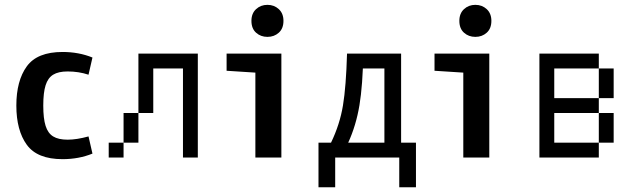

<svg xmlns="http://www.w3.org/2000/svg" viewBox="-20 -663 2665 808"><path d="M352.5 -348.6Q311.5 -362.3 264.6 -362.3Q225.6 -362.3 203.6 -348.6Q181.6 -335 171.9 -304.2Q162.1 -273.4 162.1 -218.8Q162.1 -164.1 171.9 -133.3Q181.6 -102.5 203.6 -88.9Q225.6 -75.2 264.6 -75.2Q302.7 -75.2 352.5 -88.9L369.1 -16.6Q311.5 6.8 243.2 6.8Q136.7 6.8 92.8 -53.7Q48.8 -114.3 48.8 -218.8Q48.8 -323.2 92.8 -383.8Q136.7 -444.3 243.2 -444.3Q311.5 -444.3 369.1 -420.9Z M687.5 -437.5V-375H625V-437.5ZM625 -437.5V-375H562.5V-437.5ZM750 -437.5V-375H687.5V-437.5ZM812.5 -437.5V-375H750V-437.5ZM812.5 -375V-312.5H750V-375ZM812.5 -312.5V-250H750V-312.5ZM812.5 -250V-187.5H750V-250ZM812.5 -187.5V-125H750V-187.5ZM812.5 -125V-62.5H750V-125ZM812.5 -62.5V0H750V-62.5ZM500 -62.5V0H437.5V-62.5ZM562.5 -125V-62.5H500V-125ZM625 -375V-312.5H562.5V-375ZM625 -312.5V-250H562.5V-312.5ZM625 -250V-187.5H562.5V-250ZM562.5 -187.5V-125H500V-187.5Z M1054.7 -357.4 933.6 -365.2V-437.5H1164.1V0H1054.7ZM1038.1 -575.2Q1038.1 -606.4 1057.6 -624.5Q1077.1 -642.6 1105.5 -642.6Q1133.8 -642.6 1153.3 -624.5Q1172.9 -606.4 1172.9 -575.2Q1172.9 -543 1153.3 -525.4Q1133.8 -507.8 1105.5 -507.8Q1077.1 -507.8 1057.6 -525.4Q1038.1 -543 1038.1 -575.2Z M1508.8 -437.5Q1506.8 -305.7 1492.7 -220.2Q1478.5 -134.8 1445.3 -62.5H1597.7V-375H1468.8ZM1668 -62.5H1730.5V125H1660.2V0H1390.6V125H1320.3V-62.5H1373Q1410.2 -139.6 1423.3 -219.2Q1436.5 -298.8 1440.4 -437.5H1668Z M1929.7 -357.4 1808.6 -365.2V-437.5H2039.1V0H1929.7ZM1913.1 -575.2Q1913.1 -606.4 1932.6 -624.5Q1952.1 -642.6 1980.5 -642.6Q2008.8 -642.6 2028.3 -624.5Q2047.9 -606.4 2047.9 -575.2Q2047.9 -543 2028.3 -525.4Q2008.8 -507.8 1980.5 -507.8Q1952.1 -507.8 1932.6 -525.4Q1913.1 -543 1913.1 -575.2Z M2312.5 -437.5V-375H2250V-437.5ZM2312.5 -375V-312.5H2250V-375ZM2375 -62.5V0H2312.5V-62.5ZM2312.5 -62.5V0H2250V-62.5ZM2312.5 -125V-62.5H2250V-125ZM2312.5 -187.5V-125H2250V-187.5ZM2312.5 -250V-187.5H2250V-250ZM2312.5 -312.5V-250H2250V-312.5ZM2437.5 -62.5V0H2375V-62.5ZM2500 -62.5V0H2437.5V-62.5ZM2562.5 -125V-62.5H2500V-125ZM2375 -437.5V-375H2312.5V-437.5ZM2437.5 -437.5V-375H2375V-437.5ZM2500 -437.5V-375H2437.5V-437.5ZM2562.5 -375V-312.5H2500V-375ZM2562.5 -312.5V-250H2500V-312.5ZM2562.5 -187.5V-125H2500V-187.5ZM2375 -250V-187.5H2312.5V-250ZM2437.5 -250V-187.5H2375V-250ZM2500 -250V-187.5H2437.5V-250Z"/></svg>

Font: Sudo Variable
Style: Regular
Weight: 400
Monospace: yes
Designer: Jens Kutilek
Foundry: Jens Kutilek
Version: Version 0.040